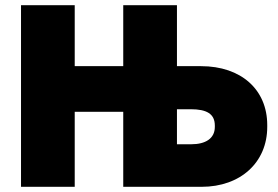

<svg xmlns="http://www.w3.org/2000/svg" viewBox="-20 -720 1072 740"><path d="M61 0H268V-289H455V0H757C907 0 1010 -94 1010 -231V-238C1010 -375 909 -465 755 -465H662V-700H455V-465H268V-700H61ZM662 -164V-299H715C777 -299 808 -281 808 -236V-231C808 -186 772 -164 717 -164Z"/></svg>

Font: Fixel Display Black
Style: Regular
Weight: 900
Designer: AlfaBravo + MacPaw
Foundry: Kyrylo Tkachov, Marchela Mozhyna, Serhii Makarenko, Maria Weinstein, Zakhar Kryvoshyya
Version: Version 1.211